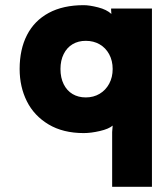

<svg xmlns="http://www.w3.org/2000/svg" viewBox="-20 -503 650 743"><path d="M416 -236Q416 -268 402.5 -293Q389 -318 365.5 -331.5Q342 -345 312 -345Q283 -345 261 -332Q239 -319 226.5 -294Q214 -269 214 -236Q214 -202 226.5 -177Q239 -152 261 -139Q283 -126 312 -126Q342 -126 365.5 -140Q389 -154 402.5 -179Q416 -204 416 -236ZM411 -449 410 -464V-470H568V220H414V8L416 -17Q401 -4 366.5 4Q332 12 304 12Q224 12 168 -21.5Q112 -55 84 -111Q56 -167 56 -236Q56 -312 84.5 -367.5Q113 -423 168.5 -453Q224 -483 304 -483Q326 -483 359.5 -474.5Q393 -466 411 -449Z"/></svg>

Font: Kreadon
Style: Regular
Weight: 400
Designer: kohakuno
Foundry: StudioGnu
Version: Version 1.000;Glyphs 3.1.2 (3151)